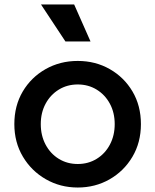

<svg xmlns="http://www.w3.org/2000/svg" viewBox="-20 -825 693 857"><path d="M327 12Q405 12 469 -24.5Q533 -61 571 -125Q609 -189 609 -271Q609 -353 571.5 -416.5Q534 -480 470 -516.5Q406 -553 327 -553Q248 -553 183.5 -516.5Q119 -480 81.5 -416.5Q44 -353 44 -271Q44 -190 82 -126Q120 -62 184.5 -25Q249 12 327 12ZM327 -93Q280 -93 242.5 -116Q205 -139 183.5 -179.5Q162 -220 162 -271Q162 -322 183.5 -362Q205 -402 242.5 -425Q280 -448 327 -448Q374 -448 411.5 -425Q449 -402 470.5 -362Q492 -322 492 -271Q492 -220 470.5 -179.5Q449 -139 411.5 -116Q374 -93 327 -93ZM272 -640H384L311 -805H163Z"/></svg>

Font: Custom Plus Jakarta Sans SemiBold
Style: Regular
Weight: 600
Designer: Gumpita Rahayu & FullSphere
Foundry: Tokotype & FullSphere
Version: Version 1.001;hotconv 1.0.117;makeotfexe 2.5.65602